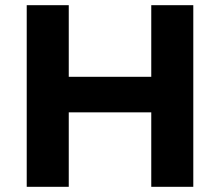

<svg xmlns="http://www.w3.org/2000/svg" viewBox="-20 -720 848 740"><path d="M725 -700V0H563V-287H245V0H83V-700H245V-424H563V-700Z"/></svg>

Font: Idrija
Style: Bold
Weight: 700
Designer: Julieta Ulanovsky
Foundry: Julieta Ulanovsky
Version: Version 7.200